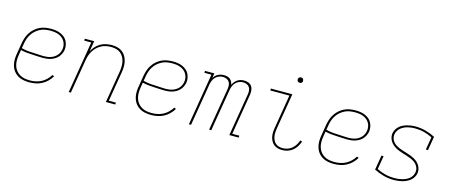

<svg xmlns="http://www.w3.org/2000/svg" viewBox="-45 -1263 4291 1827"><g transform="rotate(15 2100.0 -349.5)"><path d="M263 8Q241 8 218.5 5Q196 2 175.5 -5.5Q155 -13 138 -25.5Q121 -38 108 -54.5Q95 -71 87 -91.5Q79 -112 76 -133.5Q73 -155 74 -178Q75 -201 79 -223L97 -333Q102 -361 111 -388Q120 -415 136 -439.5Q152 -464 174.5 -484Q197 -504 223.5 -516.5Q250 -529 278 -533.5Q306 -538 333 -538Q357 -538 381 -534.5Q405 -531 426 -522Q447 -513 464.5 -499Q482 -485 493 -464.5Q504 -444 508 -420.5Q512 -397 508 -373Q504 -354 495 -335.5Q486 -317 472 -302Q458 -287 440 -276.5Q422 -266 402.5 -260Q383 -254 363.5 -252Q344 -250 325 -250Q297 -250 269.5 -252Q242 -254 214.5 -255Q187 -256 160.5 -259Q134 -262 108 -269L100 -220Q95 -193 95 -165.5Q95 -138 102 -113.5Q109 -89 124.5 -68.5Q140 -48 162 -34.5Q184 -21 210 -16Q236 -11 263 -11Q291 -11 319 -16.5Q347 -22 373.5 -35.5Q400 -49 421.5 -70Q443 -91 459 -117L477 -108Q460 -80 436.5 -57Q413 -34 384 -19Q355 -4 324.5 2Q294 8 263 8ZM328 -268Q345 -268 362 -270Q379 -272 396 -277Q413 -282 428.5 -291.5Q444 -301 456.5 -314Q469 -327 476.5 -343Q484 -359 487 -376Q491 -397 487.5 -417.5Q484 -438 474 -455.5Q464 -473 448.5 -485.5Q433 -498 414.5 -505.5Q396 -513 375 -516Q354 -519 333 -519Q308 -519 282 -515Q256 -511 232 -499Q208 -487 187.5 -469Q167 -451 152.5 -428Q138 -405 130 -380.5Q122 -356 118 -330L111 -288Q137 -281 164 -277.5Q191 -274 218.5 -273.5Q246 -273 273.5 -270.5Q301 -268 328 -268Z M650 0 735 -511H666V-530H759L742 -426Q755 -452 775.5 -474.5Q796 -497 821.5 -511.5Q847 -526 875 -532Q903 -538 931 -538Q959 -538 986 -531.5Q1013 -525 1034.5 -509Q1056 -493 1069.5 -469.5Q1083 -446 1089 -419Q1095 -392 1094 -363.5Q1093 -335 1088 -307L1040 -19H1109V0H1016L1068 -310Q1072 -335 1073 -361Q1074 -387 1069 -411Q1064 -435 1052.5 -456Q1041 -477 1022 -492Q1003 -507 979 -513Q955 -519 929 -519Q905 -519 880 -514Q855 -509 832.5 -497Q810 -485 791 -466.5Q772 -448 758.5 -425.5Q745 -403 737.5 -379.5Q730 -356 726 -331L671 0Z M1463 8Q1441 8 1418.5 5Q1396 2 1375.5 -5.5Q1355 -13 1338 -25.5Q1321 -38 1308 -54.5Q1295 -71 1287 -91.5Q1279 -112 1276 -133.5Q1273 -155 1274 -178Q1275 -201 1279 -223L1297 -333Q1302 -361 1311 -388Q1320 -415 1336 -439.5Q1352 -464 1374.5 -484Q1397 -504 1423.5 -516.5Q1450 -529 1478 -533.5Q1506 -538 1533 -538Q1557 -538 1581 -534.5Q1605 -531 1626 -522Q1647 -513 1664.5 -499Q1682 -485 1693 -464.5Q1704 -444 1708 -420.5Q1712 -397 1708 -373Q1704 -354 1695 -335.5Q1686 -317 1672 -302Q1658 -287 1640 -276.5Q1622 -266 1602.5 -260Q1583 -254 1563.5 -252Q1544 -250 1525 -250Q1497 -250 1469.5 -252Q1442 -254 1414.5 -255Q1387 -256 1360.5 -259Q1334 -262 1308 -269L1300 -220Q1295 -193 1295 -165.5Q1295 -138 1302 -113.5Q1309 -89 1324.5 -68.5Q1340 -48 1362 -34.5Q1384 -21 1410 -16Q1436 -11 1463 -11Q1491 -11 1519 -16.5Q1547 -22 1573.5 -35.5Q1600 -49 1621.5 -70Q1643 -91 1659 -117L1677 -108Q1660 -80 1636.5 -57Q1613 -34 1584 -19Q1555 -4 1524.5 2Q1494 8 1463 8ZM1528 -268Q1545 -268 1562 -270Q1579 -272 1596 -277Q1613 -282 1628.5 -291.5Q1644 -301 1656.5 -314Q1669 -327 1676.5 -343Q1684 -359 1687 -376Q1691 -397 1687.5 -417.5Q1684 -438 1674 -455.5Q1664 -473 1648.5 -485.5Q1633 -498 1614.5 -505.5Q1596 -513 1575 -516Q1554 -519 1533 -519Q1508 -519 1482 -515Q1456 -511 1432 -499Q1408 -487 1387.5 -469Q1367 -451 1352.5 -428Q1338 -405 1330 -380.5Q1322 -356 1318 -330L1311 -288Q1337 -281 1364 -277.5Q1391 -274 1418.5 -273.5Q1446 -273 1473.5 -270.5Q1501 -268 1528 -268Z M1834 0 1919 -511H1850V-530H1943L1935 -483Q1943 -496 1954.5 -507Q1966 -518 1979.5 -525Q1993 -532 2007.5 -535Q2022 -538 2037 -538Q2053 -538 2069 -534Q2085 -530 2097 -520Q2109 -510 2116 -496Q2123 -482 2125 -466Q2132 -482 2143.5 -496Q2155 -510 2170 -520Q2185 -530 2202 -534Q2219 -538 2236 -538Q2259 -538 2279.5 -529.5Q2300 -521 2311.5 -503Q2323 -485 2324.5 -462Q2326 -439 2322 -416L2256 -19H2325V0H2232L2302 -420Q2305 -439 2303.5 -457.5Q2302 -476 2292 -490.5Q2282 -505 2265 -512Q2248 -519 2229 -519Q2210 -519 2190 -511Q2170 -503 2155.5 -487.5Q2141 -472 2133.5 -452Q2126 -432 2123 -413L2054 0H2033L2103 -420Q2106 -439 2104.5 -457.5Q2103 -476 2093 -490.5Q2083 -505 2066 -512Q2049 -519 2030 -519Q2011 -519 1991 -511Q1971 -503 1956.5 -487.5Q1942 -472 1934.5 -452Q1927 -432 1924 -413L1855 0Z M2755 8Q2732 8 2710.5 2.5Q2689 -3 2672.5 -16Q2656 -29 2645.5 -48Q2635 -67 2630.5 -88.5Q2626 -110 2627 -133Q2628 -156 2632 -179L2687 -511H2499V-530H2711L2652 -176Q2649 -156 2648 -136Q2647 -116 2650.5 -97.5Q2654 -79 2662 -62Q2670 -45 2684 -33Q2698 -21 2716.5 -16Q2735 -11 2755 -11Q2778 -11 2802 -19Q2826 -27 2845 -43.5Q2864 -60 2877 -81Q2890 -102 2898 -126L2917 -119Q2908 -93 2893 -69Q2878 -45 2856 -27Q2834 -9 2807.5 -0.5Q2781 8 2755 8ZM2750 -654Q2744 -654 2738 -656Q2732 -658 2728.5 -663Q2725 -668 2724 -674Q2723 -680 2724 -686Q2725 -691 2727.5 -695Q2730 -699 2733.5 -701.5Q2737 -704 2741.5 -705.5Q2746 -707 2750 -707Q2757 -707 2762.5 -704.5Q2768 -702 2771.5 -697Q2775 -692 2776 -686Q2777 -680 2776 -674Q2776 -669 2773.5 -665Q2771 -661 2767 -658.5Q2763 -656 2759 -655Q2755 -654 2750 -654Z M3263 8Q3241 8 3218.5 5Q3196 2 3175.5 -5.5Q3155 -13 3138 -25.5Q3121 -38 3108 -54.5Q3095 -71 3087 -91.5Q3079 -112 3076 -133.5Q3073 -155 3074 -178Q3075 -201 3079 -223L3097 -333Q3102 -361 3111 -388Q3120 -415 3136 -439.5Q3152 -464 3174.5 -484Q3197 -504 3223.5 -516.5Q3250 -529 3278 -533.5Q3306 -538 3333 -538Q3357 -538 3381 -534.5Q3405 -531 3426 -522Q3447 -513 3464.5 -499Q3482 -485 3493 -464.5Q3504 -444 3508 -420.5Q3512 -397 3508 -373Q3504 -354 3495 -335.5Q3486 -317 3472 -302Q3458 -287 3440 -276.5Q3422 -266 3402.5 -260Q3383 -254 3363.5 -252Q3344 -250 3325 -250Q3297 -250 3269.5 -252Q3242 -254 3214.5 -255Q3187 -256 3160.5 -259Q3134 -262 3108 -269L3100 -220Q3095 -193 3095 -165.5Q3095 -138 3102 -113.5Q3109 -89 3124.5 -68.5Q3140 -48 3162 -34.5Q3184 -21 3210 -16Q3236 -11 3263 -11Q3291 -11 3319 -16.5Q3347 -22 3373.5 -35.5Q3400 -49 3421.5 -70Q3443 -91 3459 -117L3477 -108Q3460 -80 3436.5 -57Q3413 -34 3384 -19Q3355 -4 3324.5 2Q3294 8 3263 8ZM3328 -268Q3345 -268 3362 -270Q3379 -272 3396 -277Q3413 -282 3428.5 -291.5Q3444 -301 3456.5 -314Q3469 -327 3476.5 -343Q3484 -359 3487 -376Q3491 -397 3487.5 -417.5Q3484 -438 3474 -455.5Q3464 -473 3448.5 -485.5Q3433 -498 3414.5 -505.5Q3396 -513 3375 -516Q3354 -519 3333 -519Q3308 -519 3282 -515Q3256 -511 3232 -499Q3208 -487 3187.5 -469Q3167 -451 3152.5 -428Q3138 -405 3130 -380.5Q3122 -356 3118 -330L3111 -288Q3137 -281 3164 -277.5Q3191 -274 3218.5 -273.5Q3246 -273 3273.5 -270.5Q3301 -268 3328 -268Z M3854 8Q3801 8 3751.5 -5.5Q3702 -19 3657 -42L3681 -186H3702L3680 -53Q3720 -33 3763.5 -22Q3807 -11 3854 -11Q3872 -11 3890 -13Q3908 -15 3926.5 -19.5Q3945 -24 3963 -31.5Q3981 -39 3996 -51Q4011 -63 4021.5 -80Q4032 -97 4035 -115Q4039 -136 4033 -155.5Q4027 -175 4014.5 -190Q4002 -205 3985.5 -215.5Q3969 -226 3950.5 -233.5Q3932 -241 3912.5 -247Q3893 -253 3874 -259Q3855 -265 3836.5 -272Q3818 -279 3800.5 -289Q3783 -299 3768.5 -312Q3754 -325 3743.5 -341.5Q3733 -358 3728.5 -378Q3724 -398 3727 -419Q3731 -439 3741.5 -457.5Q3752 -476 3768 -490Q3784 -504 3803.5 -513Q3823 -522 3843 -527.5Q3863 -533 3882.5 -535.5Q3902 -538 3922 -538Q3975 -538 4024.5 -524.5Q4074 -511 4118 -488L4095 -351H4074L4095 -477Q4056 -497 4012.5 -508Q3969 -519 3922 -519Q3905 -519 3887 -517Q3869 -515 3851.5 -510.5Q3834 -506 3817 -498Q3800 -490 3785.5 -478Q3771 -466 3761 -449.5Q3751 -433 3748 -416Q3744 -395 3750 -375Q3756 -355 3768.5 -340Q3781 -325 3797.5 -314.5Q3814 -304 3832.5 -296.5Q3851 -289 3870.5 -283Q3890 -277 3909 -271Q3928 -265 3946.5 -258Q3965 -251 3982.5 -241.5Q4000 -232 4014.5 -219Q4029 -206 4039.5 -189.5Q4050 -173 4054.5 -153Q4059 -133 4056 -112Q4052 -91 4041 -72.5Q4030 -54 4013 -40Q3996 -26 3976 -16.5Q3956 -7 3935.5 -2Q3915 3 3894.5 5.5Q3874 8 3854 8Z"/></g></svg>

Font: Iosevka Slab Thin Extended
Style: Italic
Weight: 100
Width: 7
Italic angle: -9°
Monospace: yes
Designer: Belleve Invis
Foundry: Belleve Invis
Version: Version 11.1.0; ttfautohint (v1.8.3)